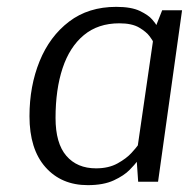

<svg xmlns="http://www.w3.org/2000/svg" viewBox="-20 -530 555 560"><path d="M441 0H383L379 -58Q374 -51 358 -34.5Q342 -18 312 -4Q282 10 236 10Q159 10 112.5 -42.5Q66 -95 66 -191Q66 -279 95.5 -351.5Q125 -424 181.5 -467Q238 -510 319 -510Q363 -510 388 -498Q413 -486 424 -473Q435 -460 436 -457L453 -500H511ZM260 -39Q297 -39 323 -53.5Q349 -68 363.5 -84Q378 -100 382 -106L426 -409Q426 -411 416.5 -424Q407 -437 386 -449.5Q365 -462 328 -462Q266 -462 224.5 -427.5Q183 -393 162.5 -331Q142 -269 142 -186Q142 -112 173.5 -75.5Q205 -39 260 -39Z"/></svg>

Font: Arsenal SC
Style: Italic
Weight: 400
Italic angle: -9.10001°
Designer: Andrij Shevchenko
Foundry: Stairsfor
Version: Version 2.001; ttfautohint (v1.8.4.7-5d5b)